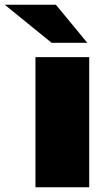

<svg xmlns="http://www.w3.org/2000/svg" viewBox="-99 -787 445 807"><path d="M50 0V-547H276V0ZM118 -607 -79 -767H136L268 -607Z"/></svg>

Font: Montserrat Thin Black
Style: Regular
Weight: 900
Version: Version 9.000